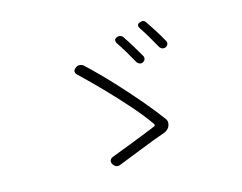

<svg xmlns="http://www.w3.org/2000/svg" viewBox="-92 -869 1184 940"><g transform="rotate(-15 500.0 -399.0)"><path d="M555 -682Q563 -686 572.5 -683.5Q582 -681 587 -673Q604 -648 622 -618.5Q640 -589 656 -561Q661 -553 658.5 -544Q656 -535 646 -530Q638 -526 629 -529.5Q620 -533 615 -542Q599 -571 581 -601Q563 -631 546 -656Q542 -664 543.5 -671Q545 -678 555 -682ZM682 -723Q703 -732 714 -714Q731 -689 749 -660.5Q767 -632 783 -603Q788 -595 785.5 -586.5Q783 -578 774 -573Q765 -569 756 -572Q747 -575 742 -584Q726 -613 708.5 -642.5Q691 -672 674 -697Q669 -705 670.5 -712Q672 -719 682 -723ZM687 -198Q684 -189 676 -181.5Q668 -174 660 -171Q597 -149 529 -121.5Q461 -94 409 -74Q386 -66 373 -88L372 -90Q367 -99 370.5 -108Q374 -117 384 -121Q418 -134 461 -150.5Q504 -167 545.5 -183.5Q587 -200 616 -212Q627 -215 621 -225Q589 -272 539 -329Q489 -386 432 -445Q375 -504 320 -556Q302 -574 322 -590L323 -591Q332 -598 343.5 -597.5Q355 -597 364 -589Q428 -529 487 -465.5Q546 -402 596 -343Q646 -284 682 -235Q695 -220 687 -198Z"/></g></svg>

Font: Chiron GoRound TC L
Style: Regular
Weight: 300
Designer: Ryoko NISHIZUKA 西塚涼子 (kana, bopomofo & ideographs); Paul D. Hunt (Latin, Greek & Cyrillic); Sandoll Communications 산돌커뮤니
Foundry: Adobe
Version: Version 1.000;hotconv 1.1.1;makeotfexe 2.6.0